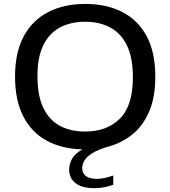

<svg xmlns="http://www.w3.org/2000/svg" viewBox="-20 -770 889 1002"><path d="M474 212Q408 212 374.5 186Q341 160 341 116Q341 85 356.5 58Q372 31 410 9.5Q303 7 224 -35.8Q145 -78.5 101.8 -162.2Q58.5 -246 58.5 -370Q58.5 -497 104.2 -581.2Q150 -665.5 232.5 -707.5Q315 -749.5 424.5 -749.5Q534.5 -749.5 616.8 -708Q699 -666.5 744.8 -582.5Q790.5 -498.5 790.5 -370Q790.5 -262 758.5 -188Q726.5 -114 672.2 -69.8Q618 -25.5 552 -7Q494 9.5 463.2 28.5Q432.5 47.5 420.8 67.5Q409 87.5 409 107.5Q409 134 428.2 148.8Q447.5 163.5 486.5 163.5Q520.5 163.5 571 146V194Q548.5 202.5 524.5 207.2Q500.5 212 474 212ZM424.5 -83.5Q538 -83.5 605.8 -151Q673.5 -218.5 673.5 -367Q673.5 -469 642.5 -532.8Q611.5 -596.5 555.5 -626.5Q499.5 -656.5 424.5 -656.5Q349.5 -656.5 293.5 -627Q237.5 -597.5 206.5 -535Q175.5 -472.5 175.5 -373Q175.5 -270.5 206.2 -206.8Q237 -143 293 -113.2Q349 -83.5 424.5 -83.5Z"/></svg>

Font: Encode Sans Exp Md
Style: Regular
Weight: 500
Width: 7
Designer: Multiple Designers
Foundry: Impallari Type
Version: Version 3.002; ttfautohint (v1.8.3) -l 8 -r 50 -G 200 -x 14 